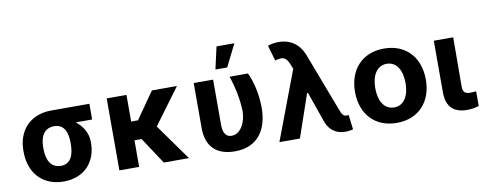

<svg xmlns="http://www.w3.org/2000/svg" viewBox="-66 -1105 3604 1433"><g transform="rotate(-10 1736.0 -388.0)"><path d="M62.5 -258.5C62.9 -105.8 155.2 9.9 321 9.9C479.8 9.9 570 -98.7 569.6 -238.6V-248.6C570 -313.2 533.4 -371.4 484.7 -409.4H608.3V-528.4H319.6C154.1 -528.4 62.9 -416.9 62.5 -269.9ZM212.4 -269.9C212.7 -345.2 241.1 -409.4 319.6 -409.4C394.9 -409.4 419.7 -345.2 419.7 -269.9V-258.5C419.7 -175.8 394.9 -109 321 -109C239.3 -109 212.7 -175.8 212.4 -258.5Z M892.4 -545.5H742.5V0H892.4V-201.3H946.7L1079.2 0H1269.9L1074.2 -273.8L1274.9 -545.5H1085.2L943.9 -343.8H892.4Z M1402 -545.5V-203.1C1402 -55.8 1487.9 9.9 1617.5 9.9C1795.8 9.9 1869.7 -115.8 1869.7 -277C1869.7 -380.7 1843.4 -485.8 1812.9 -545.5H1673.7C1702.1 -464.5 1722.7 -364 1725.1 -277C1724.8 -192.5 1682.2 -108.7 1612.9 -108.7C1578.8 -108.7 1548.7 -131 1549 -201.7V-545.5ZM1579.2 -616.8H1668.3L1752.5 -785.5H1617.2Z M2452.8 8.9C2473.4 9.2 2499.3 5.7 2513.1 1.1L2499.6 -110.1C2495.7 -109.7 2489.7 -108.7 2484.4 -108.7C2458.5 -108.7 2449.6 -124.6 2433.9 -166.2L2267.4 -604.4C2234.4 -690.3 2167.6 -737.2 2077.1 -737.2C2046.5 -737.2 2021 -731.9 1996.4 -723L2030.5 -605.8C2094.5 -623.9 2114.7 -613.6 2139.2 -553.3L2152 -521.3L1955.3 0H2110.8L2222.3 -324.6H2229.4L2311.8 -89.1C2337 -24.9 2387.1 8.9 2452.8 8.9Z M2844.5 10.7C3009.9 10.7 3112.9 -102.6 3112.9 -270.6C3112.9 -439.6 3009.9 -552.6 2844.5 -552.6C2679 -552.6 2576 -439.6 2576 -270.6C2576 -102.6 2679 10.7 2844.5 10.7ZM2845.2 -106.5C2768.8 -106.5 2729.8 -176.5 2729.8 -271.7C2729.8 -366.8 2768.8 -437.1 2845.2 -437.1C2920.1 -437.1 2959.2 -366.8 2959.2 -271.7C2959.2 -176.5 2920.1 -106.5 2845.2 -106.5Z M3221.6 -545.5V-152.7C3222.3 -39.1 3282 6.4 3377.5 6.4C3411.2 6.4 3442.5 0.7 3467.3 -7.8V-119C3456.3 -117.9 3443.2 -116.1 3424.4 -116.1C3387.1 -116.1 3367.2 -127.1 3366.8 -170.8L3368.6 -545.5Z"/></g></svg>

Font: Karasuma Gothic
Style: Bold
Weight: 700
Designer: Rasmus Andersson / Ryoko Nishizuka
Foundry: Genbu
Version: Version 1.00